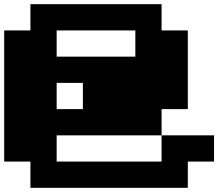

<svg xmlns="http://www.w3.org/2000/svg" viewBox="-20 -895 1040 915"><path d="M125 -875H750V-750H875V-375H750V-250H250V-125H750V-250H1000V-125H875V0H125V-125H0V-750H125ZM250 -750V-625H625V-750ZM250 -500V-375H375V-500Z"/></svg>

Font: Dogica
Style: Bold
Weight: 700
Monospace: yes
Designer: Roberto Mocci
Version: Version 001.000